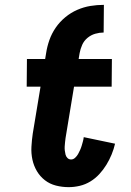

<svg xmlns="http://www.w3.org/2000/svg" viewBox="-20 -763 540 791"><path d="M170 -544Q174 -571 183.5 -598Q193 -625 209.5 -649Q226 -673 249 -692Q272 -711 298.5 -722.5Q325 -734 352.5 -738.5Q380 -743 408 -743L407 -629Q390 -629 372.5 -624Q355 -619 340.5 -607Q326 -595 318.5 -578Q311 -561 308 -544ZM263 8Q236 8 210.5 1.5Q185 -5 165 -20.5Q145 -36 132 -58Q119 -80 113.5 -105.5Q108 -131 109.5 -158.5Q111 -186 115 -213L147 -406H90L91 -520H166L170 -544H308L304 -520H441L440 -406H285L250 -194Q249 -186 248 -177Q247 -168 246.5 -159.5Q246 -151 247 -142.5Q248 -134 250 -126Q252 -118 258 -112Q264 -106 273 -106Q282 -106 289.5 -113Q297 -120 301.5 -128Q306 -136 310 -145Q314 -154 316.5 -162.5Q319 -171 321.5 -180Q324 -189 325 -198L454 -171Q449 -149 440 -127Q431 -105 418.5 -84.5Q406 -64 389.5 -46Q373 -28 352.5 -15.5Q332 -3 309 2.5Q286 8 263 8Z"/></svg>

Font: Iosevka Heavy
Style: Italic
Weight: 900
Italic angle: -9°
Monospace: yes
Designer: Belleve Invis
Foundry: Belleve Invis
Version: Version 32.5.0; ttfautohint (v1.8.4)